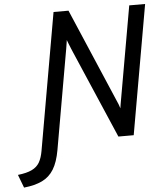

<svg xmlns="http://www.w3.org/2000/svg" viewBox="-115 -753 885 1036"><g transform="rotate(-5 328.0 -235.0)"><path d="M-27 230 -54 159Q-5.5 153.5 22.2 140Q50 126.5 63.8 102.5Q77.5 78.5 84 41L214 -700H295L511 -195Q515 -187 520.5 -172.8Q526 -158.5 528 -151Q529 -158.5 531 -171.5Q533 -184.5 535 -194L624 -700H710L587 0H504L299 -476Q296 -483 290.2 -497Q284.5 -511 279.2 -524.2Q274 -537.5 272 -543Q271.5 -537.5 269.2 -524Q267 -510.5 264.8 -496.2Q262.5 -482 261 -475L170 44Q158.5 109 134.8 147.5Q111 186 71.5 205Q32 224 -27 230Z"/></g></svg>

Font: Overpass
Style: Italic
Weight: 400
Italic angle: -10°
Designer: Delve Withrington, Dave Bailey, Thomas Jockin
Foundry: Delve Fonts LLC
Version: Version 4.000